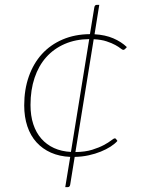

<svg xmlns="http://www.w3.org/2000/svg" viewBox="-20 -642 620 793"><path d="M348.5 -480.5Q292.5 -480 247.5 -460.5Q202.5 -441 171 -405.8Q139.5 -370.5 122.8 -320.5Q106 -270.5 106 -208.5Q106 -164 117.5 -129Q129 -94 150.8 -69.2Q172.5 -44.5 203.2 -30.5Q234 -16.5 273 -14.5ZM370.5 -500.5Q414.5 -498 447.8 -483.8Q481 -469.5 504 -447.5L496.5 -439.5Q493 -436 489 -436Q485.5 -436 477.8 -442.2Q470 -448.5 456 -456.2Q442 -464 420.2 -471.2Q398.5 -478.5 367 -480L291.5 -14Q332 -14.5 360.8 -23.5Q389.5 -32.5 409 -43Q428.5 -53.5 439.2 -62Q450 -70.5 454 -70.5Q456.5 -70.5 457.5 -69.5Q458.5 -68.5 459.5 -67.5L465 -60Q454.5 -48 436.8 -36.5Q419 -25 396.2 -15.8Q373.5 -6.5 346 -0.5Q318.5 5.5 288.5 6L270 120Q268.5 131 259.5 131H249.5L270 6Q225.5 4 190.5 -11.5Q155.5 -27 130.8 -54.2Q106 -81.5 93 -120.2Q80 -159 80 -207Q80 -272 99 -326Q118 -380 153.2 -418.8Q188.5 -457.5 238.8 -479Q289 -500.5 351.5 -501L369.5 -611Q371 -622 380 -622H390Z"/></svg>

Font: Lato ExtraLight
Style: Italic
Weight: 275
Italic angle: -7°
Designer: Lukasz Dziedzic with Adam Twardoch and Botio Nikoltchev
Foundry: tyPoland Lukasz Dziedzic
Version: Version 2.015; 2015-08-06; http://www.latofonts.com/